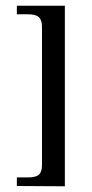

<svg xmlns="http://www.w3.org/2000/svg" viewBox="-20 -554 323 672"><path d="M127 -459Q127 -483 116.5 -493.5Q106 -504 77 -504H39V-534H207V98L39 97V67H77Q106 67 116.5 57Q127 47 127 23Z"/></svg>

Font: Genos
Style: Regular
Weight: 400
Designer: Robert E. Leuschke
Foundry: Robert E. Leuschke
Version: Version 1.010